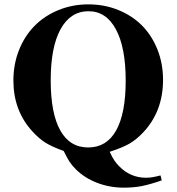

<svg xmlns="http://www.w3.org/2000/svg" viewBox="-20 -697 818 889"><path d="M723.1 115.2 729 138.2Q672.4 157.7 635.3 164.8Q598.1 171.9 553.2 171.9Q487.8 171.9 429.4 149.4Q371.1 127 330.1 85.9Q313.5 69.3 302.2 52.2Q291 35.2 274.9 2Q219.2 -18.1 189.2 -37.1Q159.2 -56.2 128.9 -89.8Q42 -185.5 42 -324.2Q42 -399.9 68.1 -465.3Q94.2 -530.8 139.9 -577.1Q185.5 -623.5 250.2 -650.1Q314.9 -676.8 389.2 -676.8Q463.4 -676.8 527.8 -650.6Q592.3 -624.5 637.7 -578.6Q683.1 -532.7 709 -467.8Q734.9 -402.8 734.9 -327.1Q734.9 -181.6 643.1 -84Q611.8 -50.8 579.8 -32.2Q547.9 -13.7 487.8 5.9Q500.5 32.7 510.3 47.1Q520 61.5 534.2 75.2Q585 126 657.2 126Q683.6 126 723.1 115.2ZM390.1 -645Q306.2 -645 260.5 -562Q214.8 -479 214.8 -325.2Q214.8 -172.4 259 -93.3Q303.2 -14.2 388.2 -14.2Q473.6 -14.2 517.8 -93Q562 -171.9 562 -324.2Q562 -477.1 516.8 -561Q471.7 -645 390.1 -645Z"/></svg>

Font: Accordance
Style: Bold
Weight: 700
Version: Version 1.2 (build January 31, 2020) Miklal Software Solutio